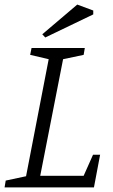

<svg xmlns="http://www.w3.org/2000/svg" viewBox="-26 -820 493 840"><path d="M-6 0 -1 -30 88 -49 187 -561 106 -580 112 -610H345L340 -580L250 -561L150 -51H340L381 -143H412L385 0ZM172 -656 159 -670 312 -800 382 -774V-757Z"/></svg>

Font: Manuale Light
Style: Italic
Weight: 300
Italic angle: -11°
Version: Version 1.002